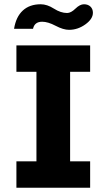

<svg xmlns="http://www.w3.org/2000/svg" viewBox="-20 -881 500 901"><path d="M416 -821Q416 -792 380.5 -766.5Q345 -741 304 -741Q277 -741 241 -760Q205 -779 178 -779Q142 -779 135 -746H46Q55 -802 87 -831.5Q119 -861 171 -861Q201 -861 233 -840.5Q265 -820 295 -820Q313 -820 334 -840.5Q355 -861 374 -861Q393 -861 404.5 -850Q416 -839 416 -821ZM57 0V-124H151V-544H57V-668H403V-544H309V-124H403V0Z"/></svg>

Font: Atkinson Hyperlegible Pro
Style: Bold
Weight: 700
Designer: Elliott Scott, Megan Eiswerth, Linus Boman, Theodore Petrosky, Jacob Perez
Foundry: Braille Institute
Version: Version 1.5.1